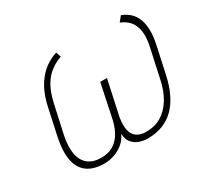

<svg xmlns="http://www.w3.org/2000/svg" viewBox="-113 -651 862 817"><g transform="rotate(-30 318.5 -243.0)"><path d="M562 -499 542 -474Q568 -464 584.5 -445Q601 -426 606 -395Q611 -364 601 -319L571 -181Q560 -127 537 -90Q514 -53 482 -34Q450 -15 409 -15Q379 -15 361.5 -28Q344 -41 339 -65.5Q334 -90 340 -126L377 -297H344L308 -126Q299 -90 283 -65.5Q267 -41 243.5 -28Q220 -15 188 -15Q148 -15 124 -34Q100 -53 93 -89Q86 -125 97 -179L128 -319Q138 -364 155.5 -395Q173 -426 198 -445Q223 -464 252 -474L244 -499Q186 -480 149.5 -433.5Q113 -387 98 -316L70 -187Q56 -120 64.5 -76Q73 -32 104 -9.5Q135 13 188 13Q209 13 233 5.5Q257 -2 278.5 -19Q300 -36 311 -62Q311 -36 324 -19Q337 -2 357.5 5.5Q378 13 399 13Q480 13 530.5 -37Q581 -87 602 -187L630 -316Q645 -388 628.5 -434Q612 -480 562 -499Z"/></g></svg>

Font: Advent Pro ExtraLight
Style: Italic
Weight: 250
Italic angle: -12°
Version: Version 3.000